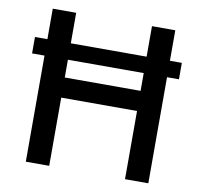

<svg xmlns="http://www.w3.org/2000/svg" viewBox="-80 -813 941 899"><g transform="rotate(10 390.0 -364.0)"><path d="M738.8 -582.5V-504.4H40.5V-582.5ZM99.6 0V-727.5H210.9V-419.9H571.3V-727.5H682.1V0H571.3V-324.2H210.9V0Z"/></g></svg>

Font: Inter 17pt Medium
Style: Regular
Weight: 500
Version: Version 4.001;git-66647c0bb